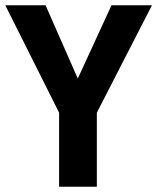

<svg xmlns="http://www.w3.org/2000/svg" viewBox="-20 -708 596 728"><path d="M556.2 -688 347.2 -280.8V0H204.1V-280.8L0 -688H152.8L274.9 -410.2L402.8 -688Z"/></svg>

Font: Libra Sans Modern
Style: Bold
Weight: 700
Foundry: Stefan Peev, Context Ltd
Version: Version 1.000